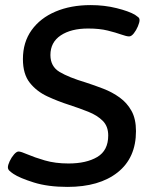

<svg xmlns="http://www.w3.org/2000/svg" viewBox="-20 -727 590 754"><path d="M245 7Q168 7 112.5 -10.5Q57 -28 33 -44Q24 -50 17.5 -56Q11 -62 11 -70Q11 -79 18 -94Q25 -109 35 -120.5Q45 -132 53 -132Q62 -132 88.5 -120.5Q115 -109 156 -97Q197 -85 249 -85Q319 -85 362 -110.5Q405 -136 405 -195Q405 -231 383.5 -252.5Q362 -274 327 -288Q292 -302 252 -315Q208 -329 166 -348.5Q124 -368 97 -402Q70 -436 70 -495Q70 -561 104 -608.5Q138 -656 198 -681.5Q258 -707 336 -707Q390 -707 438 -695Q486 -683 510 -669Q519 -663 523.5 -659Q528 -655 528 -648Q528 -639 521.5 -623.5Q515 -608 505.5 -596Q496 -584 487 -584Q477 -584 456 -591.5Q435 -599 403 -607Q371 -615 326 -615Q259 -615 218.5 -588Q178 -561 178 -511Q178 -466 214 -444.5Q250 -423 317 -403Q351 -392 386 -378.5Q421 -365 450 -344Q479 -323 496.5 -291.5Q514 -260 514 -212Q514 -107 442 -50Q370 7 245 7Z"/></svg>

Font: Asap Semi Expanded Semi Expanded Medium
Style: Italic
Weight: 500
Width: 6
Italic angle: -6°
Designer: Pablo Cosgaya
Foundry: Omnibus-Type
Version: Version 3.001; ttfautohint (v1.8.4.7-5d5b)